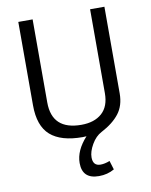

<svg xmlns="http://www.w3.org/2000/svg" viewBox="-97 -736 822 1043"><g transform="rotate(-10 314.5 -214.5)"><path d="M77 -665H156V-207Q156 -55 318 -55Q390 -55 431.5 -92Q473 -129 473 -202V-665H552V-187Q552 -120 518 -76Q484 -32 419 2Q386 19 363.5 58Q341 97 341 129Q341 176 383 176Q406 176 434 165L449 214Q411 236 364 236Q272 236 272 148Q272 79 334 11Q327 12 313 12Q194 12 135.5 -39.5Q77 -91 77 -205Z"/></g></svg>

Font: BreeCF
Style: Light
Weight: 300
Designer: Veronika Burian, Jos Scaglione
Foundry: TypeTogether
Version: Version 0.0.2